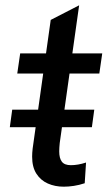

<svg xmlns="http://www.w3.org/2000/svg" viewBox="-20 -694 413 723"><path d="M220 9Q187 9 160 -3Q133 -15 117 -40Q101 -65 101 -104Q101 -111 101.5 -119Q102 -127 103 -135L171 -619L278 -674L205 -156Q204 -146 203.5 -138.5Q203 -131 203 -124Q203 -98 213 -85Q223 -72 247 -72Q260 -72 274.5 -74.5Q289 -77 304 -82L299 -4Q278 3 258 6Q238 9 220 9ZM17 -215 26 -281H335L326 -215ZM45 -417 56 -493H365L354 -417Z"/></svg>

Font: Hanken Grotesk Medium
Style: Italic
Weight: 500
Italic angle: -8°
Designer: Alfredo Marco Pradil
Foundry: Hanken Design Co.
Version: Version 3.013